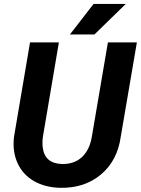

<svg xmlns="http://www.w3.org/2000/svg" viewBox="-20 -921 699 952"><path d="M658.7 -710.9 578.6 -242.2Q562 -124.5 481 -56.2Q399.9 12.2 279.8 10.3Q204.6 8.8 149.2 -22.7Q93.8 -54.2 67.4 -111.6Q41 -168.9 49.3 -241.7L128.9 -710.9H272L192.4 -241.2Q189 -213.9 191.9 -189.9Q201.7 -110.8 286.1 -107.9Q346.7 -106 385.3 -141.1Q423.8 -176.3 435.1 -241.7L515.1 -710.9ZM443.8 -901.4H603.5L448.2 -750H326.7Z"/></svg>

Font: RobotoDraft
Style: Bold Italic
Weight: 700
Italic angle: -12°
Version: Version 2.001150; 2014